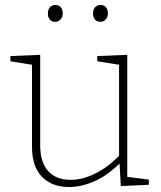

<svg xmlns="http://www.w3.org/2000/svg" viewBox="-20 -747 651 774"><path d="M493 -34 580 -23V-2L467 3L462 -88Q414 -40 361 -16.5Q308 7 258 7Q190 7 149.5 -34Q109 -75 109 -155V-486L22 -500V-521L142 -526V-162Q142 -92 174.5 -57Q207 -22 265 -22Q311 -22 362 -46.5Q413 -71 460 -119V-486L372 -500V-521L493 -526ZM173 -693Q173 -709 181.5 -718Q190 -727 203 -727Q217 -727 225 -718Q233 -709 233 -693Q233 -678 224 -668.5Q215 -659 203 -659Q189 -659 181 -668Q173 -677 173 -693ZM355 -693Q355 -709 363.5 -718Q372 -727 385 -727Q399 -727 407 -718Q415 -709 415 -693Q415 -678 406 -668.5Q397 -659 385 -659Q371 -659 363 -668Q355 -677 355 -693Z"/></svg>

Font: Bitter Pro ExtraLight
Style: Regular
Weight: 275
Designer: Sol Matas, and Bitter project Authors
Foundry: Sol Matas
Version: Version 1.010